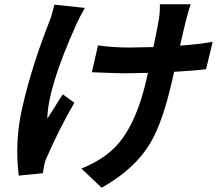

<svg xmlns="http://www.w3.org/2000/svg" viewBox="-20 -812 1040 901"><path d="M378 -775Q348 -721 337 -695Q205 -402 202 -255Q211 -268 237 -310Q261 -350 275 -369L329 -330Q258 -207 206 -88Q193 -62 188 -40L181 1L68 12Q48 -151 85 -309Q129 -501 209 -704Q223 -738 235 -790ZM947 -487Q887 -480 797 -475L788 -434Q742 -235 686 -142Q614 -19 457 69L362 -21Q445 -55 497 -100Q611 -196 666 -434L674 -470Q600 -468 563 -468Q533 -468 411 -473L440 -599Q508 -589 588 -589Q624 -589 700 -591Q718 -678 726 -724Q732 -769 730 -792H875Q869 -778 855 -725Q849 -703 825 -598Q916 -604 978 -616Z"/></svg>

Font: KaiGen Gothic CN Bold
Style: Bold
Weight: 700
Designer: Ryoko NISHIZUKA  (kana & ideographs); Paul D. Hunt (Latin, Greek & Cyrillic); Wenlong ZHANG  (bopomofo); Sandoll Communi
Foundry: Adobe Systems Incorporated
Version: Version 1.002.20150501